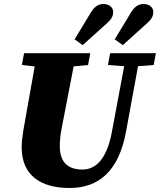

<svg xmlns="http://www.w3.org/2000/svg" viewBox="-20 -917 797 957"><path d="M518 -593 599 -587 537 -256C512 -126 459 -72 391 -72C311 -72 278 -116 278 -189C278 -215 281 -246 288 -281L347 -586L419 -593L430 -652H100L89 -593L153 -586C140 -509 125 -432 112 -356L96 -265C91 -235 88 -208 88 -183C88 -44 181 20 327 20C474 20 572 -66 608 -260L668 -587L746 -593L757 -652H529ZM352 -721 392 -692 514 -802C534 -820 544 -835 544 -857C544 -883 521 -897 495 -897C470 -897 450 -883 433 -855ZM552 -721 592 -692 714 -802C734 -820 744 -835 744 -857C744 -883 721 -897 695 -897C670 -897 650 -883 633 -855Z"/></svg>

Font: Source Serif Pro Black
Style: Italic
Weight: 900
Italic angle: -12°
Designer: Frank Grießhammer
Foundry: Adobe Systems Incorporated
Version: Version 3.001;hotconv 1.0.111;makeotfexe 2.5.65597